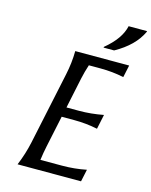

<svg xmlns="http://www.w3.org/2000/svg" viewBox="-138 -1050 898 1139"><g transform="rotate(15 310.5 -481.0)"><path d="M620.6 -961.9 619.6 -957Q577.1 -865.2 461.4 -800.8H396.5L397.5 -805.7Q490.2 -881.8 507.3 -961.9ZM83 0Q113.3 -73.2 128.9 -146.5L223.1 -590.8Q238.8 -664.1 239.7 -737.3H570.8L554.7 -662.1Q484.4 -676.8 411.6 -676.8H339.4Q324.7 -631.8 315.9 -590.8L275.9 -400.9H353Q426.3 -400.9 502.4 -415.5L483.4 -325.7Q413.1 -340.3 339.8 -340.3H262.7L221.7 -146.5Q212.9 -105.5 207 -60.5H338.9Q416 -60.5 488.8 -75.2L472.7 0Z"/></g></svg>

Font: Classica
Style: Book Oblique
Weight: 400
Italic angle: -12°
Designer: Wojciech Kalinowski "wmk69" (wmk69@o2.pl)
Foundry: Wojciech Kalinowski "wmk69" (wmk69@o2.pl)
Version: Version 2.1.1; 2021-05-14